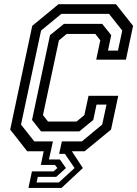

<svg xmlns="http://www.w3.org/2000/svg" viewBox="-20 -720 654 914"><path d="M115.5 174.5 132 96H234.5L253 80L241.5 65H174.5L188 0H109.5L28.5 -103L133.5 -597L258.5 -700H532L613.5 -597L579.5 -436H438L457.5 -528L433.5 -558.5H297.5L260.5 -528L184.5 -172L208.5 -141.5H344.5L381.5 -172L401.5 -264H543L508.5 -103L383 0H322L374.5 80L273 174.5ZM154 148.5H260L335 80L289 12.5H261.5L274.5 -47H370L466.5 -127L487 -222H439.5L424 -149L357.5 -94.5H175.5L132.5 -149L218 -552.5L284.5 -606.5H466.5L509.5 -552.5L494 -479H541.5L562 -574.5L499 -654H272L175.5 -574.5L80 -127L143 -47H232L213 39H265L294 80L247.5 122H160Z"/></svg>

Font: Tourney Medium
Style: Italic
Weight: 500
Italic angle: -12°
Version: Version 1.015